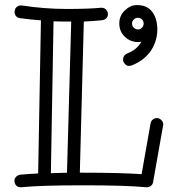

<svg xmlns="http://www.w3.org/2000/svg" viewBox="-20 -748 695 774"><path d="M267.1 -661.1Q267.1 -661.1 231.4 -661.1Q214.4 -661.1 195.8 -662.1L185.1 -49.8Q200.7 -50.8 217 -50.8Q233.4 -50.8 250 -51.8ZM638.2 -246.1 597.2 -14.2Q595.7 -4.4 588.4 1.2Q581.1 6.8 571.8 6.8H568.8Q488.8 -1 315.9 -1Q142.1 -1 65.9 6.8H64Q41 6.8 38.1 -18.1Q38.1 -27.8 44.7 -35.2Q51.3 -42.5 63.2 -43.9Q75.2 -45.4 93.5 -46.4Q111.8 -47.4 133.8 -48.8L145 -666Q103 -668.9 60.1 -674.8Q50.3 -676.3 44.2 -683.6Q38.1 -690.9 38.8 -701.9Q39.6 -712.9 46.9 -719.5Q54.2 -726.1 64 -726.1H66.9Q159.7 -711.9 249 -711.9Q338.4 -711.9 387.2 -716.8H389.2Q400.4 -716.8 407.7 -709.2Q415 -701.7 415 -691.4Q415 -681.2 408.2 -674.1Q401.4 -667 387.2 -666Q357.9 -663.1 317.9 -661.1L301.8 -51.8H315.9Q464.8 -51.8 550.8 -45.9L586.9 -250Q588.4 -259.8 595.7 -265.9Q603 -272 612.8 -272Q622.6 -272 630.4 -263.9Q638.2 -255.9 638.2 -246.1ZM536.1 -676.3Q526.4 -676.3 519.3 -669.4Q512.2 -662.6 512.2 -653.1Q512.2 -643.6 519.3 -636.5Q526.4 -629.4 536.1 -629.4Q545.9 -629.4 552.5 -636.5Q559.1 -643.6 559.1 -653.1Q559.1 -662.6 552.5 -669.4Q545.9 -676.3 536.1 -676.3ZM590.8 -547.4Q563 -504.4 511.2 -484.4Q506.3 -482.4 498.5 -482.4Q490.7 -482.4 483.4 -490.5Q476.1 -498.5 476.1 -507.3Q476.1 -525.4 493.2 -532.7Q531.2 -546.9 550.3 -579.6Q546.4 -578.6 543 -578.6H536.1Q505.4 -578.6 482.9 -600.1Q460.9 -621.6 460.9 -653.3Q460.9 -684.6 482.9 -705.6Q505.4 -727.5 530.5 -727.5Q555.7 -727.5 570.6 -719.7Q585.4 -711.9 595 -698.5Q604.5 -685.1 609.4 -667.5Q614.3 -649.9 614.3 -629.6Q614.3 -609.4 608.6 -588.1Q603 -566.9 590.8 -547.4Z"/></svg>

Font: Ribeye Marrow
Style: Regular
Weight: 400
Designer: Astigmatic (AOETI)
Foundry: Astigmatic (AOETI)
Version: Version 1.000